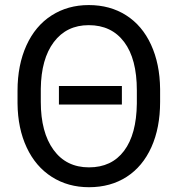

<svg xmlns="http://www.w3.org/2000/svg" viewBox="-20 -741 720 770"><path d="M468.8 -321.8H216.3V-396H468.8ZM622.1 -332.5Q622.1 -228.5 587.2 -150.9Q552.2 -73.2 487.8 -31.7Q423.3 9.8 336.9 9.8Q252.9 9.8 188 -31.5Q123 -72.8 87.2 -149.2Q51.3 -225.6 50.3 -326.2V-377.4Q50.3 -480 85.9 -558.6Q121.6 -637.2 186.8 -679Q252 -720.7 335.9 -720.7Q421.4 -720.7 485.8 -679.7Q550.3 -638.7 585.7 -561.8Q621.1 -484.9 622.1 -383.8ZM528.8 -378.4Q528.8 -504.9 478 -572.5Q427.2 -640.1 335.9 -640.1Q247.1 -640.1 196 -572.5Q145 -504.9 143.6 -384.8V-332.5Q143.6 -210.4 194.6 -140.1Q245.6 -69.8 336.9 -69.8Q427.7 -69.8 477.5 -136Q527.3 -202.1 528.8 -325.7Z"/></svg>

Font: APIMedia Roboto
Style: Regular
Weight: 400
Designer: Google
Version: Version 2.137; 2017